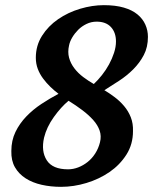

<svg xmlns="http://www.w3.org/2000/svg" viewBox="-20 -713 605 745"><path d="M24 -127Q24 -168 40 -201Q56 -234 82 -261Q108 -288 140.5 -309.5Q173 -331 207 -349Q191 -361 175.5 -376Q160 -391 147 -408.5Q134 -426 126.5 -446Q119 -466 119 -489Q119 -536 143 -574Q167 -612 205.5 -638.5Q244 -665 291 -679Q338 -693 383 -693Q428 -693 460.5 -683.5Q493 -674 513.5 -657Q534 -640 544 -617.5Q554 -595 554 -570Q554 -530 538 -499.5Q522 -469 497 -444Q472 -419 442 -399.5Q412 -380 385 -363Q405 -351 425 -336Q445 -321 461.5 -301.5Q478 -282 487.5 -258Q497 -234 496 -204Q496 -153 470.5 -113Q445 -73 405 -45.5Q365 -18 315.5 -3Q266 12 217 12Q177 12 141.5 4Q106 -4 79.5 -21Q53 -38 38 -64Q23 -90 24 -127ZM368 -161Q374 -185 366.5 -206.5Q359 -228 341.5 -247.5Q324 -267 299.5 -285.5Q275 -304 246 -322Q217 -298 189 -259Q161 -220 151 -179Q139 -126 161.5 -91Q184 -56 244 -56Q264 -56 283.5 -63.5Q303 -71 320 -84.5Q337 -98 349.5 -117.5Q362 -137 368 -161ZM248 -537Q242 -511 248 -489Q254 -467 268.5 -448Q283 -429 303 -414Q323 -399 344 -387Q360 -402 375.5 -421.5Q391 -441 403 -463Q415 -485 422.5 -508Q430 -531 430 -552Q430 -587 410.5 -608Q391 -629 355 -629Q334 -629 315.5 -620Q297 -611 283.5 -597.5Q270 -584 260.5 -568Q251 -552 248 -537Z"/></svg>

Font: Lusitana
Style: Bold Italic
Weight: 700
Designer: Ana Paula Megda
Foundry: Ana Paula Megda
Version: Version 1.000; ttfautohint (v1.1) -l 8 -r 50 -G 200 -x 14 -D